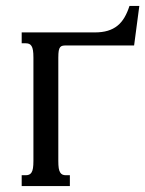

<svg xmlns="http://www.w3.org/2000/svg" viewBox="-20 -628 490 648"><path d="M202.6 -474.6Q195.8 -474.6 191.2 -473.6Q186.5 -472.7 183.1 -468.8Q179.7 -464.8 178.2 -456.5Q176.8 -448.2 176.8 -433.1V-85Q176.8 -69.8 178.2 -60.5Q179.7 -51.3 183.1 -45.9Q186.5 -40.5 191.2 -38.6Q195.8 -36.6 202.6 -36.6H215.8V0H53.2V-36.6H66.9Q73.2 -36.6 78.1 -38.6Q83 -40.5 86.4 -45.9Q89.8 -51.3 91.3 -60.5Q92.8 -69.8 92.8 -85V-433.6Q92.8 -448.7 91.3 -458Q89.8 -467.3 86.4 -472.7Q83 -478 78.1 -480Q73.2 -481.9 66.9 -481.9H53.2V-518.6H299.8Q324.7 -518.6 343.5 -524.2Q362.3 -529.8 376.2 -541Q390.1 -552.2 399.9 -568.8Q409.7 -585.4 417 -607.9H450.2L432.6 -474.6Z"/></svg>

Font: Arian Grqi
Style: Regular
Weight: 400
Designer: Ruben Hakobyan (Tarumian)
Foundry: Ruben Hakobyan (Tarumian)
Version: Version 1.003